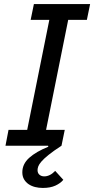

<svg xmlns="http://www.w3.org/2000/svg" viewBox="-20 -718 464 946"><path d="M22 -78H114L223 -620H131L147 -698H424L408 -620H316L207 -78H299L283 0Q243 26 219.5 45Q196 64 184 78Q172 92 168.5 102Q165 112 165 120Q165 135 174.5 143Q184 151 198 151Q226 151 252 124L292 168Q278 185 253 196.5Q228 208 191 208Q171 208 153 203.5Q135 199 121 189.5Q107 180 98.5 165.5Q90 151 90 131Q90 90 124 59.5Q158 29 218 5L217 0H7Z"/></svg>

Font: IBM Plex Sans Text
Style: Italic
Weight: 450
Italic angle: -11°
Designer: Mike Abbink, Paul van der Laan, Pieter van Rosmalen
Foundry: Bold Monday
Version: Version 3.005